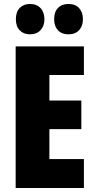

<svg xmlns="http://www.w3.org/2000/svg" viewBox="-20 -948 483 968"><path d="M403 0H59V-714H403V-570H229V-441H390V-297H229V-146H403ZM60 -851Q60 -888 79.5 -908Q99 -928 131 -928Q165 -928 184.5 -907Q204 -886 204 -851Q204 -817 184.5 -796Q165 -775 131 -775Q99 -775 79.5 -795Q60 -815 60 -851ZM253 -851Q253 -888 272.5 -908Q292 -928 325 -928Q360 -928 379 -907Q398 -886 398 -851Q398 -817 379 -796Q360 -775 325 -775Q291 -775 272 -795.5Q253 -816 253 -851Z"/></svg>

Font: Noto Sans Gurmukhi ExtraCondensed Black
Style: Regular
Weight: 900
Width: 2
Designer: Jelle Bosma - Monotype Design Team
Foundry: Monotype Imaging Inc.
Version: Version 2.004; ttfautohint (v1.8.4.7-5d5b)